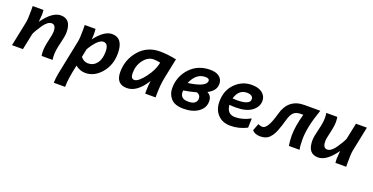

<svg xmlns="http://www.w3.org/2000/svg" viewBox="-27 -1261 4358 2246"><g transform="rotate(20 2151.5 -138.5)"><path d="M538.6 0H401.9Q396.5 -21.5 396.5 -60.5Q396.5 -116.2 416.5 -199.2Q436.5 -282.2 436.5 -313.5Q436.5 -399.4 383.8 -399.4Q333 -399.4 281 -322.8Q229 -246.1 211.9 -205.6L168.9 0H33.2L96.7 -309.1Q105 -350.1 105 -460Q105 -484.9 104 -512.7H238.3Q241.7 -485.8 241.7 -461.4Q241.7 -439.5 233.9 -363.3Q346.7 -522.9 452.6 -522.9Q581.5 -522.9 581.5 -358.9Q581.5 -310.5 557.6 -216.3Q533.7 -122.1 533.7 -63.5Q533.7 -23.4 538.6 0Z M784.2 246.1H643.1V238.3Q643.1 198.2 654.8 132.3Q660.2 101.1 744.6 -309.1Q752.9 -350.1 752.9 -460Q752.9 -489.7 752 -512.7H886.2Q889.6 -483.9 889.6 -451.2Q889.6 -416 885.7 -381.8Q993.2 -522.9 1090.3 -522.9Q1230 -522.9 1230 -332Q1230 -186 1145 -86.7Q1060.1 12.7 948.7 12.7Q880.9 12.7 824.2 -32.7Q784.2 143.6 784.2 231.9ZM940.4 -103.5Q1006.3 -103.5 1047.4 -155.8Q1088.4 -208 1088.4 -302.7Q1088.4 -403.3 1025.9 -403.3Q959.5 -403.3 869.6 -253.9L848.6 -150.9Q885.7 -103.5 940.4 -103.5Z M1515.1 -106.4Q1564 -106.4 1640.1 -206.8Q1716.3 -307.1 1731.4 -400.4Q1692.4 -410.2 1648.4 -410.2Q1577.6 -410.2 1524.2 -340.8Q1470.7 -271.5 1470.7 -177.2Q1470.7 -106.4 1515.1 -106.4ZM1465.8 12.7Q1330.1 12.7 1330.1 -138.7Q1330.1 -293 1429 -408Q1527.8 -522.9 1687 -522.9Q1778.8 -522.9 1892.1 -500L1843.8 -266.6Q1820.3 -161.1 1820.3 -23.4L1820.8 0H1690.9Q1690.4 -11.2 1690.4 -27.3Q1690.4 -99.1 1700.2 -161.1Q1592.8 12.7 1465.8 12.7Z M2169.4 13.2Q2062 13.2 2013.9 -40.5Q1965.8 -94.2 1965.8 -168.5Q1965.8 -314.5 2062.7 -418.5Q2159.7 -522.5 2311 -522.5Q2377.4 -522.5 2414.1 -499.5Q2467.8 -465.8 2467.8 -401.4Q2467.8 -316.4 2368.2 -266.6Q2425.3 -239.7 2425.3 -169.4Q2425.3 -88.4 2355 -37.6Q2284.7 13.2 2169.4 13.2ZM2114.7 -286.6Q2337.4 -317.9 2337.4 -393.1Q2337.4 -424.3 2287.6 -424.3Q2172.9 -424.3 2114.7 -286.6ZM2196.8 -84Q2249.5 -84 2275.4 -104.7Q2301.3 -125.5 2301.3 -160.2Q2301.3 -204.6 2254.9 -221.2Q2176.8 -199.2 2095.7 -187Q2095.2 -183.1 2095.2 -160.6Q2095.2 -130.4 2117.2 -107.2Q2139.2 -84 2196.8 -84Z M2723.6 -294.4Q2885.3 -294.4 2885.3 -363.8Q2885.3 -389.2 2864.3 -403.3Q2843.3 -417.5 2807.1 -417.5Q2705.6 -417.5 2670.4 -297.4Q2698.7 -294.4 2723.6 -294.4ZM2754.9 12.7Q2655.3 12.7 2596.9 -48.6Q2538.6 -109.9 2538.6 -211.4Q2538.6 -349.6 2625 -436.3Q2711.4 -522.9 2831.1 -522.9Q2916 -522.9 2962.6 -484.9Q3009.3 -446.8 3009.3 -388.7Q3009.3 -314.5 2940.9 -262.2Q2872.6 -210 2744.1 -210Q2704.6 -210 2661.6 -213.9Q2671.4 -100.6 2771.5 -100.6Q2864.3 -100.6 2962.4 -153.8L2958.5 -37.6Q2859.9 12.7 2754.9 12.7Z M3684.6 -512.2Q3602.5 -281.2 3602.5 -127.4Q3602.5 -40.5 3613.3 0H3479.5Q3469.7 -58.1 3469.2 -126Q3469.2 -241.2 3513.7 -399.9H3487.8Q3424.3 -399.9 3394 -370.6Q3363.8 -341.3 3344 -269Q3324.2 -196.8 3299.3 -132.3Q3274.4 -67.9 3235.6 -28.8Q3196.8 10.3 3124 10.3Q3059.1 10.3 3023.4 -29.3L3057.1 -117.2Q3087.9 -103.5 3110.8 -103.5Q3177.7 -103.5 3232.9 -307.9Q3288.1 -512.2 3486.8 -512.2Z M3758.8 -512.7H3895.5Q3900.9 -491.2 3901.4 -452.1Q3901.4 -396.5 3881.1 -313.5Q3860.8 -230.5 3860.8 -199.2Q3860.8 -113.3 3913.6 -113.3Q3964.4 -113.3 4016.4 -189.9Q4068.4 -266.6 4085.4 -307.1L4128.4 -512.7H4264.2L4200.7 -203.6Q4192.4 -162.6 4192.4 -52.7Q4192.4 -27.8 4193.4 0H4059.1Q4056.2 -26.9 4056.2 -51.3Q4056.2 -73.2 4063.5 -149.4Q3950.7 10.3 3844.7 10.3Q3715.8 10.3 3715.8 -153.8Q3715.8 -202.1 3740 -296.4Q3764.2 -390.6 3764.2 -449.2Q3764.2 -489.3 3758.8 -512.7Z"/></g></svg>

Font: Cadman
Style: Bold Italic
Weight: 700
Italic angle: -12°
Designer: Paul James MIller
Foundry: High-Logic / Made with FontCreator
Version: Version 2.114;March 28, 2021;FontCreator 13.0.0.2683 64-bit